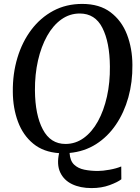

<svg xmlns="http://www.w3.org/2000/svg" viewBox="-20 -773 716 981"><path d="M447.5 188Q390 188 348 167.8Q306 147.5 287.5 107.5Q269 67.5 282 9.5Q202 4 149.8 -39Q97.5 -82 71.8 -151.2Q46 -220.5 45.5 -304Q44.5 -396.5 69 -477.8Q93.5 -559 140 -620.8Q186.5 -682.5 252.2 -717.8Q318 -753 400 -753Q488.5 -753 545 -710.2Q601.5 -667.5 628.8 -596.8Q656 -526 656.5 -441.5Q657.5 -353.5 635.8 -275.5Q614 -197.5 572.2 -136Q530.5 -74.5 470.8 -36.5Q411 1.5 335.5 8.5Q338 48.5 358.5 68Q379 87.5 411 94Q443 100.5 480 100.5Q504.5 100.5 539.5 94.2Q574.5 88 599.5 77.5L600 143Q581.5 157.5 540.2 172.8Q499 188 447.5 188ZM314.5 -37.5Q366 -37.5 408.2 -68.2Q450.5 -99 480.5 -153.5Q510.5 -208 526.5 -279.8Q542.5 -351.5 541.5 -433.5Q540.5 -557 503.2 -630.5Q466 -704 387.5 -704Q336 -704 293.5 -673.8Q251 -643.5 220.8 -589.5Q190.5 -535.5 174.2 -464.2Q158 -393 158.5 -311Q159.5 -186 198.8 -111.8Q238 -37.5 314.5 -37.5Z"/></svg>

Font: Merriweather Text Regular
Style: Italic
Weight: 400
Italic angle: -7.8°
Designer: Eben Sorkin
Foundry: Eben Sorkin
Version: Version 2.100; ttfautohint (v1.7.19-72a1) -l 8 -r 50 -G 200 